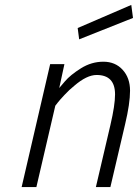

<svg xmlns="http://www.w3.org/2000/svg" viewBox="-20 -761 561 781"><path d="M373 -456Q333 -456 282 -412Q262 -396 242 -374.5Q222 -353 215.5 -344.5Q209 -336 205 -331L128 0H68L184 -500H242L221 -403L244 -430Q266 -456 309 -483Q352 -510 400.5 -510Q449 -510 479 -477Q509 -444 509 -392Q509 -340 489 -256L429 0H370L429 -252Q448 -333 448 -377Q448 -456 373 -456ZM302 -601 296 -647 514 -741 521 -688Z"/></svg>

Font: Titillium Web Light
Style: Italic
Weight: 300
Italic angle: -13°
Version: Version 1.002;PS 57.000;hotconv 1.0.70;makeotf.lib2.5.55311